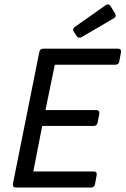

<svg xmlns="http://www.w3.org/2000/svg" viewBox="-20 -844 565 864"><path d="M312.5 -701.2 325.2 -681.6C330.1 -673.8 338.9 -671.9 346.7 -676.8L492.2 -761.7C501 -766.6 502.9 -774.4 498 -783.2L477.5 -816.4C472.7 -825.2 462.9 -826.2 455.1 -820.3L316.4 -722.7C308.6 -716.8 306.6 -709 312.5 -701.2ZM157.2 -611.3 38.1 -16.6C36.1 -5.9 42 0 52.7 0H389.6C398.4 0 405.3 -4.9 407.2 -13.7L415 -55.7C417 -66.4 412.1 -72.3 401.4 -72.3H129.9L169.9 -277.3H401.4C410.2 -277.3 417 -282.2 418.9 -291L426.8 -331.1C428.7 -341.8 423.8 -348.6 413.1 -348.6H184.6L226.6 -552.7H499C507.8 -552.7 514.6 -557.6 516.6 -566.4L524.4 -608.4C526.4 -619.1 521.5 -625 510.7 -625H174.8C166 -625 159.2 -620.1 157.2 -611.3Z"/></svg>

Font: Ed Sans Neue
Style: Italic
Weight: 400
Italic angle: -11°
Designer: Stephen Hutchings
Version: Version 1.004;PS 001.004;hotconv 1.0.88;makeotf.lib2.5.64775